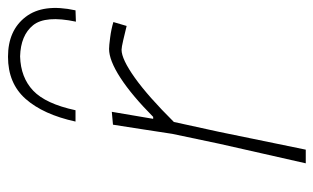

<svg xmlns="http://www.w3.org/2000/svg" viewBox="-176 -628 803 492"><g transform="rotate(-90 226.0 -381.5)"><path d="M54 0Q67 -56.5 78.5 -108.2Q90 -160 104 -221L129.5 -342Q135 -378 141 -417Q147 -456 153 -494L186 -497L168 -391H173Q228.5 -446 273.2 -475Q318 -504 347 -504Q355.5 -504 376.5 -501.2Q397.5 -498.5 416 -493L406 -459Q387.5 -463.5 369.2 -467.8Q351 -472 345 -472Q321 -472 273.2 -438Q225.5 -404 160 -338L134.5 -221.5Q122 -159.5 111.2 -108Q100.5 -56.5 89 0ZM417 -589Q433.5 -667 407.8 -698.8Q382 -730.5 328 -732Q274 -730.5 240.2 -698.5Q206.5 -666.5 190 -590H161Q179 -672.5 219 -717.8Q259 -763 327 -763Q394.5 -763 429.2 -717.8Q464 -672.5 446 -590Z"/></g></svg>

Font: Commissioner Loud Thin
Style: Italic
Weight: 100
Italic angle: -12°
Designer: Kostas Bartsokas
Foundry: Kostas Bartsokas
Version: Version 1.000; ttfautohint (v1.8.3)